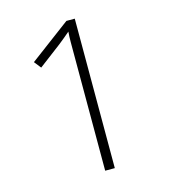

<svg xmlns="http://www.w3.org/2000/svg" viewBox="-107 -800 785 886"><g transform="rotate(-15 285.5 -357.0)"><path d="M332 0H286V-542Q286 -584 286 -612.5Q286 -641 288 -664Q274 -652 262 -642Q250 -632 231 -617L124 -536L98 -569L292 -714H332Z"/></g></svg>

Font: Noto Sans Thaana ExtraLight
Style: Regular
Weight: 200
Designer: David Williams
Foundry: Google Inc.
Version: Version 3.001; ttfautohint (v1.8.4.7-5d5b)